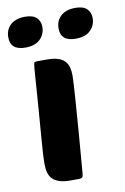

<svg xmlns="http://www.w3.org/2000/svg" viewBox="-105 -806 558 857"><g transform="rotate(-10 174.0 -377.5)"><path d="M144 0Q113 0 93.5 -6.5Q74 -13 62.5 -25Q51 -37 46.5 -54.5Q42 -72 42 -95Q42 -110 43.5 -137.5Q45 -165 49 -213.5Q53 -262 58.5 -336.5Q64 -411 72 -521Q74 -543 76.5 -546.5Q79 -550 93 -550H132Q163 -550 182.5 -544Q202 -538 213.5 -526Q225 -514 229.5 -497Q234 -480 234 -459Q234 -444 232 -414Q230 -384 226.5 -332.5Q223 -281 217 -204.5Q211 -128 202 -20Q201 -8 197 -4Q193 0 180 0ZM-19 -677Q-19 -713 5 -734Q29 -755 70 -755Q106 -755 122.5 -739Q139 -723 139 -697Q139 -664 116 -641.5Q93 -619 49 -619Q-19 -619 -19 -677ZM209 -677Q209 -713 233 -734Q257 -755 298 -755Q334 -755 350.5 -739Q367 -723 367 -697Q367 -664 344 -641.5Q321 -619 277 -619Q209 -619 209 -677Z"/></g></svg>

Font: PoetsenOne
Style: Regular
Weight: 400
Designer: Rodrigo Fuenzalida, Pablo Impallari
Foundry: Pablo Impallari, Rodrigo Fuenzalida
Version: Version 1.000; ttfautohint (v0.8) -G 200 -r 50